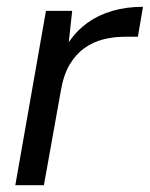

<svg xmlns="http://www.w3.org/2000/svg" viewBox="-20 -544 440 564"><path d="M25 0 115 -512H192L182 -420Q205 -454 237 -477Q269 -500 310 -512Q351 -524 400 -524L385 -436H346Q314 -436 284 -428.5Q254 -421 228.5 -403Q203 -385 185 -355Q167 -325 159 -279L109 0Z"/></svg>

Font: DM Sans 12pt
Style: Italic
Weight: 400
Italic angle: -10°
Version: Version 4.004;gftools[0.9.30]